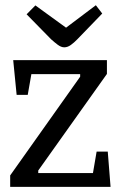

<svg xmlns="http://www.w3.org/2000/svg" viewBox="-20 -729 474 749"><path d="M19.7 0V-44.7L292.7 -429.8V-439.8H102.4L88.2 -358.9H44.9L31.5 -494.5H397.1V-440.6L129.2 -63.8V-53.8H342.6L356.9 -137.5H400.4L411.3 0ZM230.6 -544.4Q218.4 -544.4 204.8 -554.7Q191.2 -565 179.5 -575.6L83.8 -673.2L118 -707.9L237.7 -621L353.9 -708.6L378.8 -676.2L281.5 -575.6Q269.1 -562.7 256.3 -553.5Q243.6 -544.4 230.6 -544.4Z"/></svg>

Font: Faustina Light
Style: Regular
Weight: 300
Designer: Alfonso Garcia
Foundry: http://www.omnibus-type.com
Version: Version 1.200